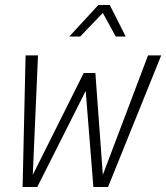

<svg xmlns="http://www.w3.org/2000/svg" viewBox="-20 -753 669 773"><path d="M71 0 83 -530H133L112 -49L317 -459H364L394 -49L576 -530H629L415 0H356L325 -387L130 0ZM259 -606 376 -733H422L486 -606H446L394 -701L303 -606Z"/></svg>

Font: Geist Mono ExtraLight
Style: Italic
Weight: 200
Italic angle: -12°
Monospace: yes
Designer: Basement.studio, Andrés Briganti, Mateo Zaragoza
Foundry: Basement.studio, Vercel, Andrés Briganti, Guido Ferreyra, Mateo Zaragoza
Version: Version 1.500; ttfautohint (v1.8.4.7-5d5b)